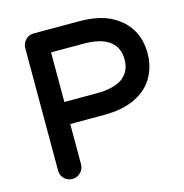

<svg xmlns="http://www.w3.org/2000/svg" viewBox="-105 -790 866 905"><g transform="rotate(-15 328.0 -338.0)"><path d="M83 -39.1V-636.7Q83 -659.2 99.6 -676.8Q116.2 -693.4 138.7 -693.4H361.3Q456.1 -693.4 517.6 -661.1Q594.7 -620.1 621.1 -544.9Q633.8 -507.8 633.8 -464.8Q633.8 -404.3 607.4 -354.5Q579.1 -299.8 516.6 -268.1Q454.1 -236.3 361.3 -236.3H195.3V-39.1Q195.3 -16.6 178.7 0Q161.1 16.6 138.2 16.6Q115.2 16.6 99.1 0.5Q83 -15.6 83 -39.1ZM521.5 -464.8Q521.5 -523.4 479.5 -554.7Q437.5 -585.9 352.5 -585.9H196.3Q196.3 -585.9 195.3 -585.9Q195.3 -585.9 195.3 -585V-343.8H352.5Q437.5 -343.8 480.5 -375L492.2 -385.7Q521.5 -415 521.5 -464.8ZM195.3 -586.9Z"/></g></svg>

Font: FakePearl
Style: SemiBold
Weight: 400
Version: Version 1.2